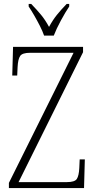

<svg xmlns="http://www.w3.org/2000/svg" viewBox="-20 -951 483 971"><path d="M25 0V-26L352 -684H132Q93 -684 82 -668Q71 -652 69 -612L67 -569H42L46 -714H400V-687L74 -30H318Q358 -30 368.5 -46Q379 -62 381 -101L383 -145H409L405 0ZM203 -771Q195 -794 181.5 -820.5Q168 -847 153 -873Q138 -899 125 -918V-931H138Q167 -901 188 -875.5Q209 -850 228 -815Q247 -850 267.5 -875.5Q288 -901 317 -931H330V-918Q311 -890 288 -847.5Q265 -805 252 -771Z"/></svg>

Font: Noto Serif Sinhala Condensed ExtraLight
Style: Regular
Weight: 200
Width: 3
Designer: Jelle Bosma - Monotype Design Team
Foundry: Monotype Imaging Inc.
Version: Version 2.007; ttfautohint (v1.8.4.7-5d5b)